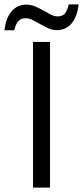

<svg xmlns="http://www.w3.org/2000/svg" viewBox="-59 -854 377 874"><path d="M91.3 0V-663.1H168.5V0ZM199.2 -716.8Q179.7 -716.8 161.1 -725.3Q142.6 -733.9 124.5 -744.1Q106.4 -754.4 90.1 -762.7Q73.7 -771 58.1 -771Q35.6 -771 23.9 -757.3Q12.2 -743.7 5.9 -716.3H-38.6Q-32.7 -771 -6.6 -802Q19.5 -833 61 -833Q81.5 -833 101.1 -824.7Q120.6 -816.4 138.4 -806.2Q156.2 -795.9 172.4 -787.6Q188.5 -779.3 203.1 -779.3Q225.6 -779.3 236.3 -792.5Q247.1 -805.7 253.9 -834H298.8Q293 -779.3 267.3 -748Q241.7 -716.8 199.2 -716.8Z"/></svg>

Font: Bpm'online Open Sans
Style: Regular
Weight: 400
Foundry: Ascender Corporation
Version: Version 1.10